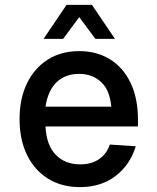

<svg xmlns="http://www.w3.org/2000/svg" viewBox="-20 -753 640 785"><path d="M307 12Q232 12 176.5 -22.5Q121 -57 90.5 -119.5Q60 -182 60 -266Q60 -350 90.5 -412.5Q121 -475 175.5 -509.5Q230 -544 304 -544Q375 -544 429 -511Q483 -478 513.5 -415Q544 -352 544 -264V-236H166Q170 -159 208 -120Q246 -81 308 -81Q355 -81 386 -103Q417 -125 429 -162L535 -155Q512 -79 452.5 -33.5Q393 12 307 12ZM166 -317H435Q429 -385 393 -418Q357 -451 304 -451Q247 -451 211.5 -417Q176 -383 166 -317ZM158 -594 252 -733H356L450 -594H370L304 -683L238 -594Z"/></svg>

Font: Geist Mono Medium
Style: Regular
Weight: 500
Monospace: yes
Designer: Basement.studio, Andrés Briganti, Mateo Zaragoza
Foundry: Basement.studio, Vercel, Andrés Briganti, Guido Ferreyra, Mateo Zaragoza
Version: Version 1.500; ttfautohint (v1.8.4.7-5d5b)